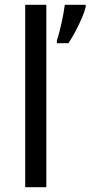

<svg xmlns="http://www.w3.org/2000/svg" viewBox="-20 -831 377 800"><path d="M173 -51H85V-811H173ZM337 -802Q333 -784 321.5 -757Q310 -730 295 -701.5Q280 -673 265 -651H217V-663Q222 -677 227 -696Q232 -715 236.5 -735.5Q241 -756 244.5 -775.5Q248 -795 250 -811H337Z"/></svg>

Font: Noto Sans Tamil UI
Style: Regular
Weight: 400
Designer: Jelle Bosma - Monotype Design Team
Foundry: Monotype Imaging Inc.
Version: Version 2.004